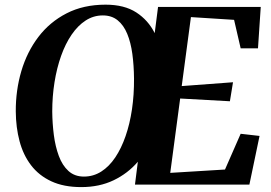

<svg xmlns="http://www.w3.org/2000/svg" viewBox="-20 -772 1134 803"><path d="M320 10.5Q246.5 10.5 194.5 -13.8Q142.5 -38 109.8 -81Q77 -124 61.8 -181.5Q46.5 -239 46 -305.5Q45.5 -394 69.2 -474.5Q93 -555 140.5 -617.5Q188 -680 258.5 -716.2Q329 -752.5 421.5 -752.5Q500 -752.5 550 -720Q600 -687.5 627 -633.5L641 -743H1070.5L1059 -570H986.5L959 -689L778.5 -700.5L740 -412L954.5 -428L941.5 -348.5L733.5 -360L692 -49L921 -63L986.5 -212.5L1065.5 -203.5L1023 0H544.5L556.5 -95.5Q514.5 -46.5 455 -18Q395.5 10.5 320 10.5ZM331 -33.5Q370.5 -33.5 403.5 -54.5Q436.5 -75.5 462 -113.5Q487.5 -151.5 505.2 -202.8Q523 -254 532 -315Q541 -376 540.5 -443Q540 -498.5 533.5 -546.5Q527 -594.5 512 -630.8Q497 -667 472 -687.2Q447 -707.5 410 -707.5Q371 -707.5 338.2 -686.2Q305.5 -665 279.5 -627Q253.5 -589 235.5 -538.2Q217.5 -487.5 208 -428.2Q198.5 -369 198.5 -305.5Q199 -255.5 205.2 -207.2Q211.5 -159 226 -119.8Q240.5 -80.5 266.2 -57Q292 -33.5 331 -33.5Z"/></svg>

Font: Merriweather 72pt
Style: Bold Italic
Weight: 700
Italic angle: -7.8°
Version: Version 2.101